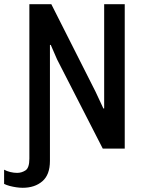

<svg xmlns="http://www.w3.org/2000/svg" viewBox="-66 -706 686 912"><path d="M41.8 186Q27.5 186 11.2 183.6Q-5 181.2 -20.1 177.2Q-35.2 173.2 -46.5 167.5V100Q-34 107 -17.2 111.1Q-0.5 115.2 15.5 115.2Q36.5 115.2 55 103.4Q73.5 91.5 73.5 47.5V-686H177.8L387.8 -270.5L425 -190.8H428.8V-686H526.5V0H422.2L205 -424L175 -493L171.2 -492.2V58.5Q171.2 124 135.2 155Q99.2 186 41.8 186Z"/></svg>

Font: Chivo Mono Medium
Style: Regular
Weight: 500
Monospace: yes
Designer: Hector Gatti
Foundry: Omnibus-Type
Version: Version 1.008